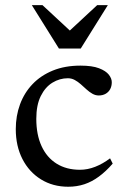

<svg xmlns="http://www.w3.org/2000/svg" viewBox="-20 -700 477 730"><path d="M286 -450.5Q330.5 -450.5 356.5 -440.5Q382.5 -430.5 393.8 -416Q405 -401.5 405 -387.5Q405 -372.5 399 -361.2Q393 -350 381.8 -343.5Q370.5 -337 355.5 -337Q343 -337 331.5 -343.5Q320 -350 309 -360Q298 -370 287 -379.8Q276 -389.5 264 -396Q252 -402.5 238 -402.5Q207 -402.5 179.5 -385.8Q152 -369 135 -334.8Q118 -300.5 118 -248Q118 -188 138 -144.5Q158 -101 195.2 -77.8Q232.5 -54.5 284 -54.5Q313 -54.5 341.8 -65.8Q370.5 -77 398.5 -98L408.5 -78Q383 -48.5 356.2 -28.8Q329.5 -9 300.8 0.5Q272 10 239.5 10Q181 10 135.8 -18Q90.5 -46 65.2 -95.5Q40 -145 40 -209Q40 -259.5 56.2 -303.5Q72.5 -347.5 103.8 -380.2Q135 -413 181 -431.8Q227 -450.5 286 -450.5ZM253.5 -576.5H237.5L349.5 -680.5H390L287 -515.5H204L101 -680.5H141.5Z"/></svg>

Font: Newsreader 16pt 16pt
Style: Regular
Weight: 400
Version: Version 1.003